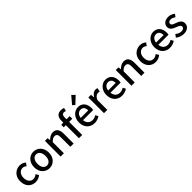

<svg xmlns="http://www.w3.org/2000/svg" viewBox="493 -2823 4764 4764"><g transform="rotate(-45 2875.5 -440.5)"><path d="M311 13C374 13 439 -10 490 -55L442 -131C409 -103 368 -81 322 -81C231 -81 167 -158 167 -275C167 -391 233 -469 326 -469C363 -469 394 -453 424 -426L481 -501C441 -536 390 -564 320 -564C175 -564 48 -458 48 -275C48 -92 162 13 311 13Z M798 13C934 13 1057 -92 1057 -275C1057 -458 934 -564 798 -564C662 -564 539 -458 539 -275C539 -92 662 13 798 13ZM798 -81C712 -81 658 -158 658 -275C658 -391 712 -469 798 -469C885 -469 939 -391 939 -275C939 -158 885 -81 798 -81Z M1192 0H1307V-390C1355 -439 1390 -465 1441 -465C1506 -465 1534 -427 1534 -332V0H1649V-346C1649 -486 1597 -564 1480 -564C1405 -564 1349 -523 1298 -474H1295L1286 -550H1192Z M1835 0H1950V-458H2061V-550H1950V-620C1950 -687 1974 -719 2023 -719C2042 -719 2063 -714 2083 -705L2106 -792C2081 -802 2046 -810 2009 -810C1886 -810 1835 -732 1835 -619V-550L1760 -544V-458H1835Z M2379 13C2451 13 2514 -11 2565 -45L2525 -118C2485 -92 2443 -77 2394 -77C2299 -77 2233 -140 2224 -245H2581C2584 -259 2587 -281 2587 -304C2587 -459 2508 -564 2362 -564C2234 -564 2111 -453 2111 -275C2111 -93 2230 13 2379 13ZM2223 -325C2234 -421 2295 -474 2364 -474C2444 -474 2487 -419 2487 -325ZM2354 -644 2539 -818 2459 -894 2296 -701Z M2715 0H2830V-343C2864 -430 2918 -461 2963 -461C2985 -461 2999 -458 3018 -452L3039 -552C3022 -560 3004 -564 2977 -564C2918 -564 2860 -522 2821 -451H2818L2809 -550H2715Z M3342 13C3414 13 3477 -11 3528 -45L3488 -118C3448 -92 3406 -77 3357 -77C3262 -77 3196 -140 3187 -245H3544C3547 -259 3550 -281 3550 -304C3550 -459 3471 -564 3325 -564C3197 -564 3074 -453 3074 -275C3074 -93 3193 13 3342 13ZM3186 -325C3197 -421 3258 -474 3327 -474C3407 -474 3450 -419 3450 -325Z M3678 0H3793V-390C3841 -439 3876 -465 3927 -465C3992 -465 4020 -427 4020 -332V0H4135V-346C4135 -486 4083 -564 3966 -564C3891 -564 3835 -523 3784 -474H3781L3772 -550H3678Z M4526 13C4589 13 4654 -10 4705 -55L4657 -131C4624 -103 4583 -81 4537 -81C4446 -81 4382 -158 4382 -275C4382 -391 4448 -469 4541 -469C4578 -469 4609 -453 4639 -426L4696 -501C4656 -536 4605 -564 4535 -564C4390 -564 4263 -458 4263 -275C4263 -92 4377 13 4526 13Z M5022 13C5094 13 5157 -11 5208 -45L5168 -118C5128 -92 5086 -77 5037 -77C4942 -77 4876 -140 4867 -245H5224C5227 -259 5230 -281 5230 -304C5230 -459 5151 -564 5005 -564C4877 -564 4754 -453 4754 -275C4754 -93 4873 13 5022 13ZM4866 -325C4877 -421 4938 -474 5007 -474C5087 -474 5130 -419 5130 -325Z M5507 13C5643 13 5716 -62 5716 -154C5716 -258 5631 -292 5554 -321C5494 -343 5440 -361 5440 -408C5440 -446 5468 -476 5529 -476C5574 -476 5613 -456 5651 -428L5705 -499C5661 -534 5600 -564 5527 -564C5405 -564 5331 -495 5331 -403C5331 -310 5412 -271 5486 -243C5545 -220 5607 -198 5607 -148C5607 -106 5576 -74 5510 -74C5451 -74 5403 -99 5354 -137L5300 -63C5354 -19 5431 13 5507 13Z"/></g></svg>

Font: Noto Sans HK Medium
Style: Regular
Weight: 500
Designer: Ryoko NISHIZUKA 西塚涼子 (kana, bopomofo & ideographs); Paul D. Hunt (Latin, Greek & Cyrillic); Sandoll Communications 산돌커뮤니
Foundry: Adobe
Version: Version 2.002;hotconv 1.0.116;makeotfexe 2.5.65601